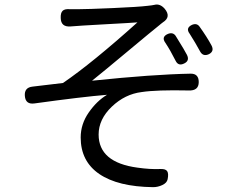

<svg xmlns="http://www.w3.org/2000/svg" viewBox="-20 -773 1040 826"><path d="M735.4 -511.7Q712.9 -556.6 691.4 -588.9Q672.9 -614.3 702.1 -627Q723.6 -635.7 735.4 -619.1Q777.3 -551.8 784.2 -537.1Q796.9 -511.7 772.5 -500Q747.1 -487.3 735.4 -511.7ZM840.8 -551.8Q821.3 -587.9 795.9 -627.9Q777.3 -652.3 805.7 -666Q826.2 -674.8 837.9 -659.2Q870.1 -614.3 889.6 -578.1Q903.3 -552.7 878.9 -540Q853.5 -528.3 840.8 -551.8ZM376 -425.8Q638.7 -453.1 800.8 -456.1Q835 -456.1 835 -419.9Q835 -381.8 791 -383.8Q653.3 -386.7 589.8 -377Q517.6 -368.2 460.9 -314Q404.3 -259.8 404.3 -194.3Q404.3 -74.2 571.3 -51.8Q626 -43.9 669.9 -45.9Q692.4 -46.9 699.2 -36.6Q706.1 -26.4 701.2 -2Q698.2 13.7 678.7 22.9Q659.2 32.2 638.7 32.2Q487.3 30.3 407.2 -24.4Q327.1 -79.1 327.1 -181.6Q327.1 -239.3 361.8 -289.1Q396.5 -338.9 440.4 -365.2Q333 -356.4 128.9 -328.1Q89.8 -322.3 86.9 -360.4Q84 -396.5 120.1 -400.4Q187.5 -408.2 251 -416Q377.9 -502.9 571.3 -676.8Q548.8 -674.8 431.6 -668.5Q314.5 -662.1 283.2 -659.2Q242.2 -656.2 241.2 -695.3Q240.2 -717.8 249.5 -726.6Q258.8 -735.4 281.2 -733.4H317.4Q355.5 -733.4 466.3 -738.3Q577.1 -743.2 615.2 -748Q634.8 -750 643.6 -752Q668 -758.8 688.5 -735.4Q717.8 -700.2 680.7 -676.8Q677.7 -674.8 672.4 -670.4Q667 -666 666 -665Q637.7 -642.6 528.3 -551.3Q418.9 -460 376 -425.8Z"/></svg>

Font: GenSenMaruGothic TW TTF Regular
Style: Regular
Weight: 400
Version: Version 1.301